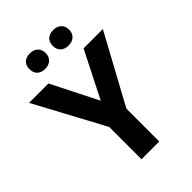

<svg xmlns="http://www.w3.org/2000/svg" viewBox="-262 -1034 1148 1148"><g transform="rotate(-45 312.0 -460.0)"><path d="M144 -854C144 -810 174 -789 212 -789C249 -789 281 -810 281 -854C281 -900 249 -920 212 -920C174 -920 144 -900 144 -854ZM341 -854C341 -810 371 -789 410 -789C447 -789 479 -810 479 -854C479 -900 447 -920 410 -920C371 -920 341 -900 341 -854ZM312 -420 164 -714H0L237 -273V0H387V-278L624 -714H461Z"/></g></svg>

Font: Noto Sans Lisu
Style: Bold
Weight: 700
Designer: Monotype Design Team. David Williams.
Foundry: Monotype Imaging Inc.
Version: Version 2.102